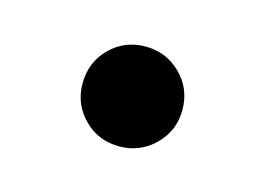

<svg xmlns="http://www.w3.org/2000/svg" viewBox="-37 -464 323 235"><g transform="rotate(15 125.0 -346.0)"><path d="M125 -282.7Q98.6 -282.7 80.3 -301Q62 -319.3 62 -345.7Q62 -372.6 80.3 -390.9Q98.6 -409.2 125 -409.2Q151.4 -409.2 169.9 -390.9Q188.5 -372.6 188.5 -345.7Q188.5 -319.3 169.9 -301Q151.4 -282.7 125 -282.7Z"/></g></svg>

Font: Inter 24pt
Style: Regular
Weight: 400
Designer: Rasmus Andersson
Foundry: rsms
Version: Version 4.001;git-66647c0bb